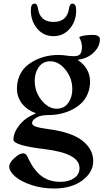

<svg xmlns="http://www.w3.org/2000/svg" viewBox="-20 -780 575 1067"><path d="M151.4 -722.7Q151.4 -759.8 171.9 -759.8Q180.7 -759.8 185.1 -752.4Q189.5 -745.1 191.4 -730.5Q203.1 -658.2 277.3 -658.2Q351.6 -658.2 363.3 -730.5Q365.2 -745.1 369.6 -752.4Q374 -759.8 382.8 -759.8Q403.3 -759.8 403.3 -722.7Q403.3 -662.1 367.7 -620.6Q332 -579.1 277.3 -579.1Q222.7 -579.1 187 -620.6Q151.4 -662.1 151.4 -722.7ZM31.2 144.5Q31.2 125 59.6 98.6Q87.9 72.3 107.4 72.3Q119.1 72.3 125 79.1Q130.9 85.9 140.6 107.4Q169.9 168 211.9 199.2Q253.9 230.5 316.4 230.5Q360.4 230.5 391.1 210.4Q421.9 190.4 421.9 153.3Q421.9 72.3 228.5 48.8Q54.7 28.3 54.7 -3.9Q54.7 -43 87.9 -85Q121.1 -127 177.7 -148.4V-151.4Q130.9 -168 102.5 -204.1Q74.2 -240.2 74.2 -288.1Q74.2 -326.2 87.9 -357.9Q101.6 -389.6 124.5 -410.6Q147.5 -431.6 177.7 -446.3Q208 -460.9 239.7 -467.8Q271.5 -474.6 304.7 -474.6Q327.1 -474.6 352.5 -470.7Q371.1 -467.8 391.6 -467.8Q417 -467.8 426.3 -480.5Q435.5 -493.2 435.5 -519.5Q435.5 -544.9 419.9 -574.2Q444.3 -585.9 496.1 -585.9Q516.6 -585.9 525.9 -579.1Q535.2 -572.3 535.2 -562.5Q535.2 -521.5 501 -488.3Q466.8 -455.1 415 -448.2L414.1 -445.3Q443.4 -426.8 461.9 -396Q480.5 -365.2 480.5 -326.2Q480.5 -289.1 466.8 -257.3Q453.1 -225.6 430.2 -204.6Q407.2 -183.6 377 -168.9Q346.7 -154.3 314.9 -147.5Q283.2 -140.6 250 -140.6Q207 -140.6 185.5 -127.9Q158.2 -113.3 158.2 -95.7Q158.2 -84 178.2 -76.7Q198.2 -69.3 248 -62.5Q377 -45.9 437.5 1.5Q498 48.8 498 115.2Q498 177.7 437.5 222.7Q377 267.6 280.3 267.6Q212.9 267.6 154.3 248Q95.7 228.5 63.5 200.2Q31.2 171.9 31.2 144.5ZM172.9 -331.1Q172.9 -269.5 210.9 -222.7Q249 -175.8 294.9 -175.8Q335.9 -175.8 358.9 -207.5Q381.8 -239.3 381.8 -284.2Q381.8 -345.7 343.8 -392.6Q305.7 -439.5 259.8 -439.5Q218.8 -439.5 195.8 -407.7Q172.9 -376 172.9 -331.1Z"/></svg>

Font: Monomakh Unicode TT
Style: Medium
Weight: 500
Designer: Alexey Kryukov, Aleksandr Andreev
Version: Version 1.1